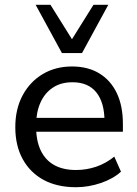

<svg xmlns="http://www.w3.org/2000/svg" viewBox="-20 -774 574 803"><path d="M298 9Q219 9 162.5 -21.5Q106 -52 75 -108.5Q44 -165 44 -242Q44 -318 74.5 -375Q105 -432 158.5 -464Q212 -496 281 -496Q348 -496 395.5 -467Q443 -438 468.5 -384.5Q494 -331 494 -256V-223H115V-281H434L417 -267Q417 -345 383 -387.5Q349 -430 283 -430Q235 -430 201 -407.5Q167 -385 149 -344.5Q131 -304 131 -251V-245Q131 -185 150.5 -144.5Q170 -104 207 -83.5Q244 -63 298 -63Q341 -63 381.5 -76.5Q422 -90 458 -119L486 -56Q453 -26 401.5 -8.5Q350 9 298 9ZM239 -552 129 -754H191L281 -610L371 -754H433L323 -552Z"/></svg>

Font: Nunito Sans 12pt ExtraLight 12pt Medium
Style: Regular
Weight: 500
Version: Version 3.101;gftools[0.9.27]